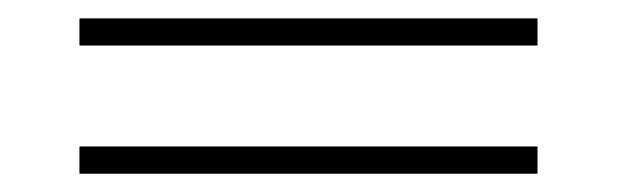

<svg xmlns="http://www.w3.org/2000/svg" viewBox="-20 -460 675 210"><path d="M66.9 -410.2V-439.9H567.9V-410.2ZM66.9 -270V-299.8H567.9V-270Z"/></svg>

Font: SVN-Playfair Display
Style: Bold
Weight: 700
Designer: Claus Eggers Sørensen
Foundry: Claus Eggers Sørensen
Version: Version 1.004;PS 001.004;hotconv 1.0.70;makeotf.lib2.5.58329